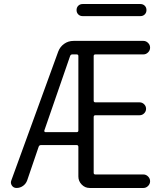

<svg xmlns="http://www.w3.org/2000/svg" viewBox="-20 -933 836 953"><path d="M200 -285Q199 -282 201 -279.5Q203 -277 206 -277H360Q369 -277 369 -285V-655Q369 -663 360 -663H339Q331 -663 328 -655ZM62 0Q47 0 39 -12Q31 -24 36 -37L269 -677Q278 -701 298.5 -715.5Q319 -730 345 -730H692Q705 -730 715 -720Q725 -710 725 -696.5Q725 -683 715 -673Q705 -663 692 -663H454Q445 -663 445 -655V-433Q445 -425 454 -425H673Q686 -425 695.5 -415.5Q705 -406 705 -393Q705 -380 695.5 -370.5Q686 -361 673 -361H454Q445 -361 445 -352V-75Q445 -67 454 -67H692Q705 -67 715 -57Q725 -47 725 -33.5Q725 -20 715 -10Q705 0 692 0H425Q402 0 385.5 -17Q369 -34 369 -57V-204Q369 -213 360 -213H184Q175 -213 172 -205L115 -38Q109 -21 94.5 -10.5Q80 0 62 0ZM677 -913Q690 -913 698.5 -904.5Q707 -896 707 -883Q707 -870 698.5 -861.5Q690 -853 677 -853H390Q377 -853 368.5 -861.5Q360 -870 360 -883Q360 -896 368.5 -904.5Q377 -913 390 -913Z"/></svg>

Font: Rounded Mplus 1c
Style: Regular
Weight: 400
Version: Version 1.059.20150529